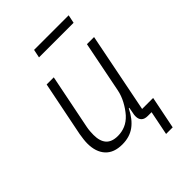

<svg xmlns="http://www.w3.org/2000/svg" viewBox="-240 -801 1048 1048"><g transform="rotate(-45 284.0 -277.0)"><path d="M213 -646 223 -694H490L480 -646ZM408 140 436 0H407Q382 0 370 -12Q358 -24 358 -45Q358 -51 358.5 -56.5Q359 -62 361 -70L367 -103H363Q335 -46 295.5 -17Q256 12 199 12Q134 12 100.5 -25Q67 -62 67 -127Q67 -141 69 -158Q71 -175 74 -193L138 -512H193L129 -193Q126 -178 125 -162Q124 -146 124 -136Q124 -88 146 -63Q168 -38 215 -38Q245 -38 272.5 -49.5Q300 -61 324 -87Q347 -113 365 -146.5Q383 -180 390 -215L449 -512H504L412 -49H497L459 140Z"/></g></svg>

Font: IBM Plex Sans Light
Style: Italic
Weight: 300
Italic angle: -11.31°
Designer: Mike Abbink, Paul van der Laan, Pieter van Rosmalen
Foundry: Bold Monday
Version: Version 3.201